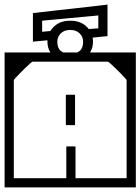

<svg xmlns="http://www.w3.org/2000/svg" viewBox="-40 -814 610 834"><path d="M-20 -279H20Q20 -279 20 -261.8Q20 -244.5 20 -217.2Q20 -190 20 -159.5Q20 -129 20 -101.8Q20 -74.5 20 -57.2Q20 -40 20 -40Q20 -40 20 -40Q20 -40 20 -40Q20 -40 20 -40Q20 -40 20 -40Q20 -40 20 -40Q20 -40 20 -40Q20 -40 20 -40Q20 -40 20 -40Q20 -40 20 -40Q20 -40 20 -40Q20 -40 20 -40Q20 -40 20 -40Q20 -40 20 -40Q20 -40 38.2 -40Q56.5 -40 85.2 -40Q114 -40 146 -40Q178 -40 206.8 -40Q235.5 -40 253.8 -40Q272 -40 272 -40Q272 -30.5 272 -20.2Q272 -10 272 0Q272 0 272 0Q272 0 272 0Q272 0 272 0Q272 0 272 0Q272 0 272 0Q272 0 251 0Q230 0 196.8 0Q163.5 0 126 0Q88.5 0 55.2 0Q22 0 1 0Q-20 0 -20 0Q-20 0 -20 0Q-20 0 -20 0Q-20 0 -20 0Q-20 0 -20 0Q-20 0 -20 -20.2Q-20 -40.5 -20 -72.2Q-20 -104 -20 -139.5Q-20 -175 -20 -206.8Q-20 -238.5 -20 -258.8Q-20 -279 -20 -279ZM550 -279Q550 -279 550 -258.8Q550 -238.5 550 -206.8Q550 -175 550 -139.5Q550 -104 550 -72.2Q550 -40.5 550 -20.2Q550 0 550 0Q550 0 550 0Q550 0 550 0Q550 0 550 0Q550 0 550 0Q550 0 529 0Q508 0 474.8 0Q441.5 0 404 0Q366.5 0 333.2 0Q300 0 279 0Q258 0 258 0Q258 0 258 0Q258 0 258 0Q258 0 258 0Q258 0 258 0Q258 0 258 0Q258 -10 258 -20.2Q258 -30.5 258 -40Q258 -40 276.2 -40Q294.5 -40 323.2 -40Q352 -40 384 -40Q416 -40 444.8 -40Q473.5 -40 491.8 -40Q510 -40 510 -40Q510 -40 510 -40Q510 -40 510 -40Q510 -40 510 -40Q510 -40 510 -40Q510 -40 510 -40Q510 -40 510 -40Q510 -40 510 -40Q510 -40 510 -40Q510 -40 510 -40Q510 -40 510 -40Q510 -40 510 -40Q510 -40 510 -40Q510 -40 510 -40Q510 -40 510 -57.2Q510 -74.5 510 -101.8Q510 -129 510 -159.5Q510 -190 510 -217.2Q510 -244.5 510 -261.8Q510 -279 510 -279ZM-20 -307Q-20 -307 -20 -327.2Q-20 -347.5 -20 -379.2Q-20 -411 -20 -446.5Q-20 -482 -20 -513.8Q-20 -545.5 -20 -565.8Q-20 -586 -20 -586Q-20 -586 -20 -586Q-20 -586 -20 -586Q-20 -586 -20 -586Q-20 -586 -20 -586Q-20 -586 0.2 -586Q20.5 -586 52.5 -586Q84.5 -586 120.8 -586Q157 -586 190.2 -586Q223.5 -586 246 -586Q268.5 -586 272 -586Q272 -586 272 -586Q272 -586 272 -586Q272 -586 272 -586Q272 -586 272 -586Q272 -586 272 -586Q272 -576.5 272 -566.2Q272 -556 272 -546Q272 -546 254.8 -546Q237.5 -546 212 -546Q186.5 -546 161 -546Q135.5 -546 118.2 -546Q101 -546 101 -546Q101 -546 101 -546Q101 -546 101 -546Q101 -546 101 -546Q99.5 -546 91 -538.5Q82.5 -531 70.5 -519.5Q58.5 -508 47 -496.2Q35.5 -484.5 27.8 -476Q20 -467.5 20 -466V-307ZM550 -307H510V-466Q510 -467.5 502.2 -476Q494.5 -484.5 483 -496.2Q471.5 -508 459.5 -519.5Q447.5 -531 439 -538.5Q430.5 -546 429 -546Q429 -546 429 -546Q429 -546 429 -546Q429 -546 429 -546Q429 -546 411.8 -546Q394.5 -546 369 -546Q343.5 -546 318 -546Q292.5 -546 275.2 -546Q258 -546 258 -546Q258 -556 258 -566.2Q258 -576.5 258 -586Q258 -586 258 -586Q258 -586 258 -586Q258 -586 258 -586Q258 -586 258 -586Q258 -586 258 -586Q261.5 -586 284 -586Q306.5 -586 339.8 -586Q373 -586 409.2 -586Q445.5 -586 477.5 -586Q509.5 -586 529.8 -586Q550 -586 550 -586Q550 -586 550 -586Q550 -586 550 -586Q550 -586 550 -586Q550 -586 550 -586Q550 -586 550 -565.8Q550 -545.5 550 -513.8Q550 -482 550 -446.5Q550 -411 550 -379.2Q550 -347.5 550 -327.2Q550 -307 550 -307ZM246 -274.5Q246 -274.5 246 -293.2Q246 -312 246 -336.5Q246 -361 246 -379.8Q246 -398.5 246 -398.5Q246 -398.5 246 -398.5Q246 -398.5 246 -398.5Q246 -401.5 246.5 -402Q247 -402.5 250 -402.5Q255.5 -402.5 260.8 -402.5Q266 -402.5 271.2 -402.5Q276.5 -402.5 282 -402.5Q285 -402.5 285.5 -402Q286 -401.5 286 -398.5Q286 -398.5 286 -398.5Q286 -398.5 286 -398.5Q286 -398.5 286 -379.8Q286 -361 286 -336.5Q286 -312 286 -293.2Q286 -274.5 286 -274.5Q286 -274.5 286 -274.5Q286 -274.5 286 -274.5Q286 -274.5 286 -274.5Q286 -274.5 286 -274.5Q286 -274.5 286 -274.5Q286 -274.5 286 -274.5Q286 -274.5 286 -274.5Q286 -271.5 285.5 -271Q285 -270.5 282 -270.5Q274 -270.5 266.2 -270.5Q258.5 -270.5 250 -270.5Q247 -270.5 246.5 -271Q246 -271.5 246 -274.5Q246 -274.5 246 -274.5Q246 -274.5 246 -274.5Q246 -274.5 246 -274.5Q246 -274.5 246 -274.5Q246 -274.5 246 -274.5Q246 -274.5 246 -274.5Q246 -274.5 246 -274.5ZM284 -178Q286 -178 286.8 -177.8Q287.5 -177.5 287.8 -176.8Q288 -176 288 -174Q288 -174 288 -160.5Q288 -147 288 -127Q288 -107 288 -87Q288 -67 288 -53.5Q288 -40 288 -40Q288 -40 288 -40Q288 -40 288 -40Q288 -40 288 -40Q288 -40 288 -40Q288 -40 288 -40Q288 -38.5 288 -37.8Q288 -37 287.5 -36.5Q287 -36 286.2 -36Q285.5 -36 284 -36Q284 -36 276 -36Q268 -36 260 -36Q252 -36 252 -36Q250.5 -36 249.8 -36Q249 -36 248.5 -36.5Q248 -37 248 -37.8Q248 -38.5 248 -40Q248 -40 248 -40Q248 -40 248 -40Q248 -40 248 -40Q248 -40 248 -40Q248 -40 248 -40Q248 -40 248 -53.5Q248 -67 248 -87Q248 -107 248 -127Q248 -147 248 -160.5Q248 -174 248 -174Q248 -176 248.2 -176.8Q248.5 -177.5 249.2 -177.8Q250 -178 252 -178Q252 -178 260 -178Q268 -178 276 -178Q284 -178 284 -178ZM550 -188H510Q510 -188 510 -203.8Q510 -219.5 510 -240.5Q510 -261.5 510 -277.2Q510 -293 510 -293Q510 -293 510 -293Q510 -293 510 -293Q510 -293 510 -293Q510 -293 510 -293Q510 -293 510 -308.8Q510 -324.5 510 -345.5Q510 -366.5 510 -382.2Q510 -398 510 -398H550ZM-20 -188V-398H20Q20 -398 20 -382.2Q20 -366.5 20 -345.5Q20 -324.5 20 -308.8Q20 -293 20 -293Q20 -293 20 -293Q20 -293 20 -293Q20 -293 20 -293Q20 -293 20 -293Q20 -293 20 -277.2Q20 -261.5 20 -240.5Q20 -219.5 20 -203.8Q20 -188 20 -188ZM166 -634Q166 -670 192.8 -697Q219.5 -724 265 -724Q311 -724 337.5 -697Q364 -670 364 -634Q364 -606.5 352 -587.8Q340 -569 317.8 -559.5Q295.5 -550 265 -550Q234.5 -550 212.2 -559.5Q190 -569 178 -587.8Q166 -606.5 166 -634ZM209 -632Q209 -605 224.2 -592.5Q239.5 -580 265 -580Q290.5 -580 305.8 -592.5Q321 -605 321 -632Q321 -654.5 305.8 -669.2Q290.5 -684 265 -684Q239.5 -684 224.2 -669.2Q209 -654.5 209 -632ZM103 -633Q103 -635.5 103 -646.2Q103 -657 103 -673.8Q103 -690.5 103 -711.8Q103 -733 103 -757Q103 -757 103 -757Q103 -757 103 -757Q103 -757 126.5 -759.8Q150 -762.5 186.8 -766.8Q223.5 -771 265 -775.5Q306.5 -780 343.2 -784.2Q380 -788.5 403.5 -791.2Q427 -794 427 -794Q427 -794 427 -794Q427 -794 427 -794Q427 -766.5 427 -745.8Q427 -725 427 -710Q427 -695 427 -684.8Q427 -674.5 427 -667.8Q427 -661 427 -657Q427 -657 413 -655.8Q399 -654.5 381 -652.5Q363 -650.5 349 -649.2Q335 -648 335 -648V-687Q335 -687 342.8 -687.5Q350.5 -688 361 -689Q371.5 -690 379.2 -690.5Q387 -691 387 -691Q387 -699 387 -706.5Q387 -714 387 -721Q387 -728 387 -734.5Q387 -741 387 -747Q387 -747 387 -747Q387 -747 387 -747Q387 -747 369.5 -745.2Q352 -743.5 324 -741Q296 -738.5 265 -735.5Q234 -732.5 206 -730Q178 -727.5 160.5 -725.8Q143 -724 143 -724Q143 -724 143 -724Q143 -724 143 -724Q143 -711.5 143 -708Q143 -704.5 143 -703.5Q143 -702.5 143 -697.2Q143 -692 143 -676Q148 -676.5 156.5 -677.2Q165 -678 173.8 -678.8Q182.5 -679.5 187.5 -680V-641Q179 -640.5 168 -639.2Q157 -638 145.2 -637Q133.5 -636 122.5 -635Q111.5 -634 103 -633Z"/></svg>

Font: Honk
Style: Regular
Weight: 400
Designer: Noopur Datye & Yesha Goshar
Foundry: Ek Type
Version: Version 1.000